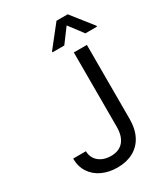

<svg xmlns="http://www.w3.org/2000/svg" viewBox="-223 -1021 990 1132"><g transform="rotate(-30 271.5 -455.0)"><path d="M437.5 -707V-202.1Q437.5 -135.3 412.6 -87.6Q387.7 -40 341.8 -15.1Q295.9 9.8 234.4 9.8Q175.8 9.8 129.9 -11.7Q84 -33.2 58.1 -73.2Q32.2 -113.3 32.2 -167H119.1Q119.1 -137.7 134 -115.2Q148.9 -92.8 175 -80.6Q201.2 -68.4 234.4 -68.4Q289.6 -68.4 319.1 -102.5Q348.6 -136.7 348.6 -202.1V-707ZM391.6 -866.2 320.3 -770.5H240.2V-776.4L353.5 -919.9H429.7L543 -776.4V-770.5H463.9Z"/></g></svg>

Font: Pretendard Std
Style: Regular
Weight: 400
Designer: Base glyphs from Inter by Rasmus Andersson; Hangeul glyphs from Noto Sans CJK(Source Han Sans) by Jang Soo-young and Kan
Foundry: Kil Hyung-jin
Version: Version 1.309